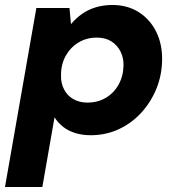

<svg xmlns="http://www.w3.org/2000/svg" viewBox="-38 -531 718 771"><path d="M-18 220 108 -499H241L247 -434Q266 -457 290.5 -474.5Q315 -492 346 -501.5Q377 -511 413 -511Q474 -511 519.5 -482Q565 -453 589.5 -403Q614 -353 613 -290Q612 -228 589.5 -173.5Q567 -119 528 -77Q489 -35 437.5 -11.5Q386 12 326 12Q292 12 263.5 3Q235 -6 214.5 -22.5Q194 -39 181 -60L132 220ZM313 -119Q354 -119 386.5 -138Q419 -157 438 -191Q457 -225 458 -267Q459 -298 446 -324Q433 -350 409 -365Q385 -380 351 -380Q310 -380 277.5 -360.5Q245 -341 226 -307Q207 -273 207 -229Q206 -198 219 -172.5Q232 -147 256.5 -133Q281 -119 313 -119Z"/></svg>

Font: DM Sans 20pt Black
Style: Italic
Weight: 900
Italic angle: -10°
Version: Version 4.004;gftools[0.9.30]